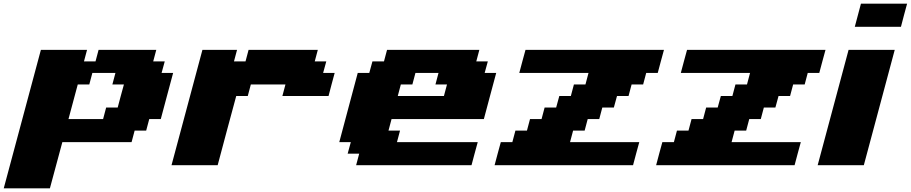

<svg xmlns="http://www.w3.org/2000/svg" viewBox="-54 -895 4933 1040"><path d="M-33.7 125H216.3Q227.5 83 250 0Q272.5 -83 283.7 -125H658.7L675.3 -187.5H737.8L754.4 -250H816.9Q828.1 -292 850.3 -375.2Q872.6 -458.5 883.8 -500H821.3L838.4 -562.5H775.9L792.5 -625H480L463.4 -562.5H400.9L417.5 -625H167.5Q133.8 -500 66.9 -250Q0 0 -33.7 125ZM504.4 -250H316.9L367.2 -437.5H429.7L446.3 -500H571.3L554.7 -437.5H617.2Q611.3 -417 600.1 -375Q588.9 -333 583.5 -312.5H521Z M875 0H1125Q1141.6 -62.5 1175 -187.5Q1208.5 -312.5 1225.6 -375H1288.1L1304.7 -437.5H1492.2L1475.6 -375H1725.6Q1731 -395.5 1741.9 -437.3Q1752.9 -479 1758.8 -500H1696.3L1713.4 -562.5H1650.9L1667.5 -625H1292.5L1275.9 -562.5H1213.4L1230 -625H1042.5Q1014.6 -520.5 958.7 -312.3Q902.8 -104 875 0Z M1875 0H2500Q2505.4 -21 2516.6 -62.5Q2527.8 -104 2533.7 -125H2096.2L2112.8 -187.5H2050.3L2066.9 -250H2566.9Q2578.1 -292 2600.3 -375.2Q2622.6 -458.5 2633.8 -500H2571.3L2588.4 -562.5H2525.9L2542.5 -625H2042.5L2025.9 -562.5H1963.4L1946.3 -500H1883.8Q1867.2 -437.5 1833.7 -312.5Q1800.3 -187.5 1783.7 -125H1846.2L1829.1 -62.5H1891.6ZM2350.6 -375H2100.6L2117.2 -437.5H2179.7L2196.3 -500H2321.3L2304.7 -437.5H2367.2Z M2625 0H3375Q3380.4 -21 3391.6 -62.5Q3402.8 -104 3408.7 -125H3033.7L3050.3 -187.5H3112.8L3129.4 -250H3191.9L3208.5 -312.5H3271L3288.1 -375H3350.6L3367.2 -437.5H3429.7L3446.3 -500H3508.8Q3514.2 -520.5 3525.4 -562.3Q3536.6 -604 3542.5 -625H2792.5Q2786.6 -604 2775.4 -562.3Q2764.2 -520.5 2758.8 -500H3133.8L3117.2 -437.5H3054.7L3038.1 -375H2975.6L2958.5 -312.5H2896L2879.4 -250H2816.9L2800.3 -187.5H2737.8L2721.2 -125H2658.7Q2652.8 -104 2641.6 -62.5Q2630.4 -21 2625 0Z M3500 0H4250Q4255.4 -21 4266.6 -62.5Q4277.8 -104 4283.7 -125H3908.7L3925.3 -187.5H3987.8L4004.4 -250H4066.9L4083.5 -312.5H4146L4163.1 -375H4225.6L4242.2 -437.5H4304.7L4321.3 -500H4383.8Q4389.2 -520.5 4400.4 -562.3Q4411.6 -604 4417.5 -625H3667.5Q3661.6 -604 3650.4 -562.3Q3639.2 -520.5 3633.8 -500H4008.8L3992.2 -437.5H3929.7L3913.1 -375H3850.6L3833.5 -312.5H3771L3754.4 -250H3691.9L3675.3 -187.5H3612.8L3596.2 -125H3533.7Q3527.8 -104 3516.6 -62.5Q3505.4 -21 3500 0Z M4375 0H4625Q4652.8 -104 4708.7 -312.3Q4764.6 -520.5 4792.5 -625H4542.5Q4514.6 -520.5 4458.7 -312.3Q4402.8 -104 4375 0ZM4576.2 -750H4826.2Q4831.5 -771 4842.5 -812.5Q4853.5 -854 4859.4 -875H4609.4Q4604 -854 4592.8 -812.5Q4581.5 -771 4576.2 -750Z"/></svg>

Font: Faithful 32x
Style: BoldOblique
Weight: 400
Foundry: Faithful Resource Pack
Version: Version 1.0; January 27, 2023